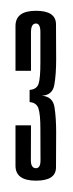

<svg xmlns="http://www.w3.org/2000/svg" viewBox="-20 -700 132 347"><path d="M45 -373.5Q81 -373.5 81.2 -397.2Q81.5 -421 81.5 -461Q81.5 -487 78.5 -506.2Q75.5 -525.5 55.5 -527Q75 -528 78.2 -546.8Q81.5 -565.5 81.5 -593Q81.5 -632 81.2 -656.2Q81 -680.5 45 -680.5Q8 -680.5 8 -653Q8 -625.5 8 -572H36Q36 -626 36 -641.8Q36 -657.5 45 -657.5Q53 -657.5 53 -642Q53 -626.5 53 -586.5Q53 -559 49.8 -548.8Q46.5 -538.5 33.5 -537.5V-515.5Q46 -514.5 49.5 -504Q53 -493.5 53 -467Q53 -426.5 53.2 -411.2Q53.5 -396 45 -396Q35.5 -396 35.8 -411.5Q36 -427 36 -473.5H8Q8 -427.5 8 -400.5Q8 -373.5 45 -373.5Z"/></svg>

Font: Anybody UltraCondensed Light
Style: Regular
Weight: 300
Width: 1
Version: Version 1.113;gftools[0.9.25]